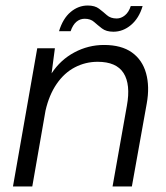

<svg xmlns="http://www.w3.org/2000/svg" viewBox="-20 -676 603 696"><path d="M27 0 115 -501H179L167 -410Q199 -459 249.5 -486Q300 -513 357 -513Q420 -513 458 -486Q496 -459 509.5 -410.5Q523 -362 512 -301L458 0H388L440 -293Q454 -370 428 -411Q402 -452 334 -452Q290 -452 251.5 -432Q213 -412 185.5 -372Q158 -332 145 -275L97 0ZM194 -563Q208 -609 236 -632.5Q264 -656 298 -656Q324 -656 339 -644.5Q354 -633 367.5 -621Q381 -609 403 -609Q419 -609 433 -620.5Q447 -632 454 -654H497Q484 -610 455 -585.5Q426 -561 391 -561Q365 -561 349.5 -573Q334 -585 321 -596.5Q308 -608 287 -608Q270 -608 257 -597Q244 -586 236 -563Z"/></svg>

Font: DM Sans 17pt Light
Style: Italic
Weight: 300
Italic angle: -10°
Version: Version 4.004;gftools[0.9.30]